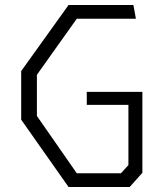

<svg xmlns="http://www.w3.org/2000/svg" viewBox="-20 -750 660 770"><path d="M65 -270V-465L255 -730H515L525 -675H288L128 -450V-285L288 -55H465L495 -88V-352L523.5 -329.5H328V-381.5H551V-57L500 0H255Z"/></svg>

Font: Monaspace Krypton Var ExLight
Style: Regular
Weight: 200
Designer: Riley Cran and the Lettermatic Team
Version: Version 1.200 (Monaspace Krypton Var)